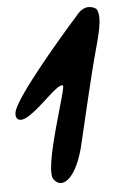

<svg xmlns="http://www.w3.org/2000/svg" viewBox="-51 -718 503 764"><g transform="rotate(-5 200.5 -336.0)"><path d="M362 -670C348 -680 315 -692 283 -651C215 -575 19 -348 6 -289C0 -261 18 -243 58 -269C121 -310 181 -387 203 -378C215 -372 97 -49 134 -8C166 35 227 -6 258 -148C272 -209 328 -444 336 -471C359 -557 385 -635 362 -670Z"/></g></svg>

Font: Carybe
Style: Regular
Weight: 400
Designer: Genilson Lima Santos
Foundry: Genilson Lima Santos
Version: Version 1.010;PS 001.010;hotconv 1.0.70;makeotf.lib2.5.58329